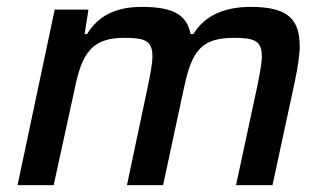

<svg xmlns="http://www.w3.org/2000/svg" viewBox="-20 -538 946 558"><path d="M139 -510 31 0H136L193 -261C214 -365 233 -428 340 -428C400 -428 423 -421 423 -374C423 -354 417 -323 409 -284L349 0H454L510 -261C533 -371 550 -428 658 -428C718 -428 741 -421 741 -374C741 -354 735 -323 727 -284L666 0H772L837 -302C845 -341 851 -377 851 -403C851 -481 818 -518 709 -518C625 -518 572 -488 542 -439H534C523 -493 487 -518 392 -518C311 -518 263 -488 233 -439H226L237 -510Z"/></svg>

Font: Saira UNSAM Medium Italic
Style: Regular
Weight: 500
Italic angle: -12°
Designer: Hector Gatti with collaboration of the Omnibus-Type team
Foundry: Omnibus-Type
Version: Version 0.072;PS 000.072;hotconv 1.0.88;makeotf.lib2.5.64775